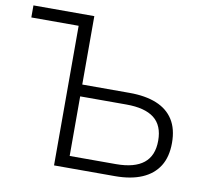

<svg xmlns="http://www.w3.org/2000/svg" viewBox="-78 -792 952 879"><g transform="rotate(10 397.5 -352.5)"><path d="M228 0V-649H8V-705H291V-387H511Q585 -387 636.5 -366Q688 -345 715 -302.5Q742 -260 742 -195Q742 -130 715 -87Q688 -44 636.5 -22Q585 0 511 0ZM291 -55H506Q592 -55 635 -89.5Q678 -124 678 -194Q678 -265 635 -298.5Q592 -332 506 -332H291Z"/></g></svg>

Font: Nunito Sans 11pt Light
Style: Regular
Weight: 300
Version: Version 3.101;gftools[0.9.27]